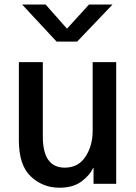

<svg xmlns="http://www.w3.org/2000/svg" viewBox="-20 -832 616 869"><path d="M65.4 -197.3V-550.8H173.8V-213.9Q173.8 -73.2 273.4 -73.2Q334 -73.2 366.7 -122.6Q399.4 -171.9 399.4 -240.2V-550.8H505.9V0H403.3V-72.3H401.4Q387.7 -40 349.6 -11.2Q311.5 17.6 249 17.6Q173.8 17.6 119.6 -33.2Q65.4 -84 65.4 -197.3ZM80.1 -811.5H186.5L283.2 -702.1L382.8 -811.5H489.3L329.1 -643.6H236.3Z"/></svg>

Font: Gothic A1 SemiBold
Style: Regular
Weight: 600
Version: Version 2.50